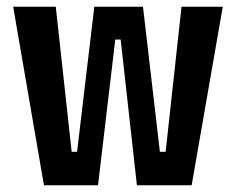

<svg xmlns="http://www.w3.org/2000/svg" viewBox="-20 -548 698 568"><path d="M110 0 19 -528H145L192 -99H208L259 -528H403L453 -99H470L517 -528H639L547 0H385L337 -431H321L270 0Z"/></svg>

Font: Bricolage Grotesque 12pt Condensed SemiBold
Style: Regular
Weight: 600
Width: 3
Designer: Mathieu Triay
Foundry: Atelier Triay
Version: Version 1.001; ttfautohint (v1.8.4.7-5d5b);gftools[0.9.33.de